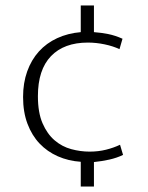

<svg xmlns="http://www.w3.org/2000/svg" viewBox="-20 -659 540 699"><path d="M306 -107Q338 -107 366 -114Q394 -121 417 -132L428 -95Q405 -84 378 -78Q351 -72 322 -69V20H274V-70Q229 -73 190.5 -90Q152 -107 124 -136.5Q96 -166 80 -208.5Q64 -251 64 -306Q64 -357 79 -399Q94 -441 121.5 -471.5Q149 -502 188 -520Q227 -538 274 -542V-639H322V-542Q349 -540 374 -535Q399 -530 426 -518L415 -480Q392 -491 361 -497.5Q330 -504 300 -504Q213 -504 165.5 -454.5Q118 -405 118 -309Q118 -249 135 -210Q152 -171 179 -148Q206 -125 239.5 -116Q273 -107 306 -107Z"/></svg>

Font: Ek Mukta ExtraLight
Style: Regular
Weight: 275
Designer: Girish Dalvi and Yashodeep Gholap
Foundry: Ek Type
Version: Version 2.538;PS 1.002;hotconv 16.6.51;makeotf.lib2.5.65220;